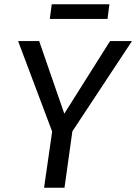

<svg xmlns="http://www.w3.org/2000/svg" viewBox="-20 -882 640 902"><path d="M497 -689H600L320 -265L283 0H187L225 -264L65 -689H164L282 -348ZM494 -862 485 -793H214L223 -862Z"/></svg>

Font: Fira Sans Variable
Style: Italic
Weight: 397
Italic angle: -8°
Designer: Carrois Corporate & Edenspiekermann AG
Foundry: Carrois Corporate GbR & Edenspiekermann AG
Version: Version 4.202